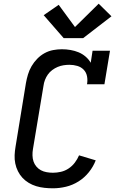

<svg xmlns="http://www.w3.org/2000/svg" viewBox="-20 -1009 640 1037"><path d="M266 8Q243 8 220 5.5Q197 3 175.5 -3.5Q154 -10 135 -21.5Q116 -33 101.5 -48.5Q87 -64 77 -84Q67 -104 62.5 -126Q58 -148 59 -171Q60 -194 64 -217L120 -560Q124 -583 131 -606.5Q138 -630 150.5 -651.5Q163 -673 181 -691.5Q199 -710 221 -722Q243 -734 267 -738.5Q291 -743 314 -743Q338 -743 361 -739Q384 -735 404.5 -726.5Q425 -718 442 -703.5Q459 -689 470 -670L480 -735H574L544 -554H450Q454 -576 450 -597Q446 -618 432 -632.5Q418 -647 397.5 -653Q377 -659 355 -659Q339 -659 323 -656.5Q307 -654 291.5 -647.5Q276 -641 262 -630.5Q248 -620 238.5 -606.5Q229 -593 223 -577.5Q217 -562 215 -546L158 -204Q155 -187 155.5 -169.5Q156 -152 161 -137Q166 -122 176.5 -109.5Q187 -97 201 -89.5Q215 -82 232 -79Q249 -76 266 -76Q287 -76 309 -81Q331 -86 350.5 -99Q370 -112 384 -130.5Q398 -149 407 -170L497 -143Q484 -109 460 -79Q436 -49 404 -29Q372 -9 336.5 -0.5Q301 8 266 8ZM324 -803 216 -927 297 -983 385 -863 513 -989 582 -921 429 -803Z"/></svg>

Font: Iosevka Curly Slab MdEx
Style: Italic
Weight: 500
Width: 7
Italic angle: -9°
Monospace: yes
Designer: Belleve Invis
Foundry: Belleve Invis
Version: Version 11.0.0; ttfautohint (v1.8.3)